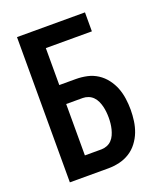

<svg xmlns="http://www.w3.org/2000/svg" viewBox="-136 -824 772 913"><g transform="rotate(-20 250.0 -367.5)"><path d="M59 0V-735H403V-639H170V-452H254Q282 -452 310 -446Q338 -440 362 -424.5Q386 -409 403.5 -386Q421 -363 431 -337Q441 -311 445 -282.5Q449 -254 449 -226Q449 -198 445 -169.5Q441 -141 431 -115Q421 -89 403.5 -66Q386 -43 362 -28Q338 -13 310 -6.5Q282 0 254 0ZM170 -96H254Q268 -96 282 -101.5Q296 -107 306 -117.5Q316 -128 322 -141.5Q328 -155 331.5 -169Q335 -183 336.5 -197.5Q338 -212 338 -226Q338 -241 336.5 -255.5Q335 -270 331.5 -284Q328 -298 322 -311Q316 -324 306 -334.5Q296 -345 282 -350.5Q268 -356 254 -356H170Z"/></g></svg>

Font: Iosevka SS04
Style: Bold
Weight: 700
Monospace: yes
Designer: Belleve Invis
Foundry: Belleve Invis
Version: Version 19.0.0; ttfautohint (v1.8.4)